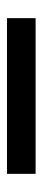

<svg xmlns="http://www.w3.org/2000/svg" viewBox="194 -570 122 550"><g transform="rotate(90 255.0 -295.0)"><path d="M32 -254H478V-336H32Z"/></g></svg>

Font: Charger Pro
Style: Bd
Weight: 700
Designer: Jasper
Foundry: Cannot Into Space Fonts
Version: Version 1.09